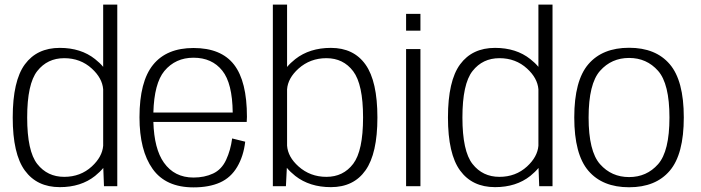

<svg xmlns="http://www.w3.org/2000/svg" viewBox="-20 -805 3029 830"><path d="M429.5 0H487V-785H426V-516Q412 -533 391 -549.5Q330 -598 238.5 -598Q140 -598 87.5 -526.8Q35 -455.5 35 -297Q35 -139.5 87.5 -67.8Q140 4 238.5 4Q330 4 391 -44.5Q412.5 -62 426.5 -79ZM426 -175Q422 -127 377 -85.5Q328 -40.5 257.5 -40.5Q185 -40.5 141.2 -96Q97.5 -151.5 97.5 -297Q97.5 -442.5 141.2 -498Q185 -553.5 257.5 -553.5Q328 -553.5 377 -508.5Q422 -467.5 426 -419Z M816.5 5Q884 5 931 -16Q978 -37 1005.5 -83.8Q1033 -130.5 1040 -192.5L983.5 -206.5Q977 -156 957.5 -114Q938 -72 901 -54.8Q864 -37.5 816.5 -37.5Q734 -37.5 688.5 -102Q646.5 -161 643 -278H1046.5Q1047.5 -288.5 1047.5 -300Q1047.5 -453.5 991.8 -525.5Q936 -597.5 816.5 -597.5Q700.5 -597.5 641.8 -525Q583 -452.5 583 -298Q583 -154.5 639.8 -74.8Q696.5 5 816.5 5ZM643 -318.5Q646.5 -444.5 690.5 -498Q738.5 -555.5 816.5 -555.5Q896.5 -555.5 941 -499.5Q984.5 -445.5 986 -318.5Z M1159.5 0H1216L1220 -79.5Q1234.5 -62 1256.5 -44.5Q1318.5 4 1410.5 4Q1509 4 1560.2 -68.8Q1611.5 -141.5 1611.5 -297Q1611.5 -453.5 1560.2 -525.8Q1509 -598 1410.5 -598Q1318.5 -598 1256.5 -549.5Q1235 -532.5 1221 -515.5V-785H1159.5ZM1221 -419Q1224.5 -467 1270.5 -508.5Q1321 -553.5 1391 -553.5Q1464 -553.5 1506.8 -497Q1549.5 -440.5 1549.5 -297Q1549.5 -153 1506.8 -96.8Q1464 -40.5 1391 -40.5Q1321 -40.5 1270.5 -85.5Q1224.5 -126.5 1221 -175.5Z M1735.5 0H1797.5V-593H1735.5ZM1735.5 -745V-672.5H1797.5V-745Z M2311 0H2368.5V-785H2307.5V-516Q2293.5 -533 2272.5 -549.5Q2211.5 -598 2120 -598Q2021.5 -598 1969 -526.8Q1916.5 -455.5 1916.5 -297Q1916.5 -139.5 1969 -67.8Q2021.5 4 2120 4Q2211.5 4 2272.5 -44.5Q2294 -62 2308 -79ZM2307.5 -175Q2303.5 -127 2258.5 -85.5Q2209.5 -40.5 2139 -40.5Q2066.5 -40.5 2022.8 -96Q1979 -151.5 1979 -297Q1979 -442.5 2022.8 -498Q2066.5 -553.5 2139 -553.5Q2209.5 -553.5 2258.5 -508.5Q2303.5 -467.5 2307.5 -419Z M2699.5 4.5Q2814.5 4.5 2875.2 -66.8Q2936 -138 2936 -297.5Q2936 -456.5 2875.2 -527.5Q2814.5 -598.5 2699.5 -598.5Q2584.5 -598.5 2523.5 -527.5Q2462.5 -456.5 2462.5 -297.5Q2462.5 -138 2523.5 -66.8Q2584.5 4.5 2699.5 4.5ZM2699.5 -39.5Q2623.5 -39.5 2574 -95.2Q2524.5 -151 2524.5 -297Q2524.5 -443 2574 -498.8Q2623.5 -554.5 2699.5 -554.5Q2775.5 -554.5 2824.8 -498.8Q2874 -443 2874 -297Q2874 -151 2824.8 -95.2Q2775.5 -39.5 2699.5 -39.5Z"/></svg>

Font: Anybody Light
Style: Regular
Weight: 300
Designer: Tyler Finck
Foundry: Etcetera Type Company
Version: Version 1.111; ttfautohint (v1.8.4)